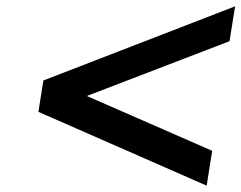

<svg xmlns="http://www.w3.org/2000/svg" viewBox="-20 -588 762 606"><path d="M101.2 -235 632.3 -2 649.7 -112 254.1 -285 704.5 -458 722 -568 116.9 -334Z"/></svg>

Font: Fog Sans
Style: It
Weight: 700
Foundry: Intel Corporation
Version: Version 1.00